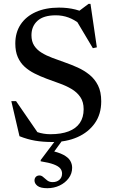

<svg xmlns="http://www.w3.org/2000/svg" viewBox="-20 -736 598 1010"><path d="M457 -654 385 -670 445.5 -715.5H456L489.5 -487L468.5 -482.5L373.5 -642L400 -609.5Q371.5 -632.5 340 -644Q308.5 -655.5 273.5 -655.5Q209.5 -655.5 177.5 -626.8Q145.5 -598 145.5 -550.5Q145.5 -518 159.8 -496Q174 -474 198.8 -458.8Q223.5 -443.5 255 -431.8Q286.5 -420 320.5 -408Q355 -396 388.8 -380.8Q422.5 -365.5 450.5 -343Q478.5 -320.5 495.5 -286.8Q512.5 -253 512.5 -203Q512.5 -135.5 478.8 -87.8Q445 -40 387.2 -14.5Q329.5 11 256 11Q205.5 11 165.5 4.2Q125.5 -2.5 82.5 -19.5L39.5 -204H64.5L193.5 -16.5L104.5 -73.5Q145 -51.5 177.2 -40.8Q209.5 -30 245.5 -30Q302 -30 341 -45Q380 -60 400 -89.2Q420 -118.5 420 -161.5Q420 -200 402.5 -225.5Q385 -251 356.2 -268Q327.5 -285 293 -297.2Q258.5 -309.5 225 -322Q191.5 -334.5 161.8 -349.5Q132 -364.5 109.2 -385.2Q86.5 -406 73.5 -435.8Q60.5 -465.5 60.5 -507Q60.5 -565 88.5 -607.2Q116.5 -649.5 168.2 -672.8Q220 -696 290.5 -696Q337 -696 376.5 -686Q416 -676 457 -654ZM229 254Q193 254 177.2 241.8Q161.5 229.5 161.5 213.5Q161.5 202 168.5 194.5Q175.5 187 187.5 187Q198.5 187 207.8 195.8Q217 204.5 228.5 213.2Q240 222 257 222Q278.5 222 292.5 209.8Q306.5 197.5 306.5 177Q306.5 161.5 296.8 149.8Q287 138 262.8 128.8Q238.5 119.5 194 112.5V106L289.5 -21H325L235 102.5L240 55Q287 64.5 313 78.2Q339 92 349.2 109.2Q359.5 126.5 359.5 146.5Q359.5 177 341.2 201.5Q323 226 293.5 240Q264 254 229 254Z"/></svg>

Font: Newsreader 36pt Medium
Style: Regular
Weight: 500
Designer: Hugues Gentile
Foundry: Production Type
Version: Version 1.003